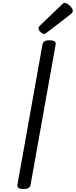

<svg xmlns="http://www.w3.org/2000/svg" viewBox="-20 -1267 513 1301"><path d="M139 14Q117 14 106.5 7Q96 0 98 -15L268 -967Q271 -981 282.5 -987.5Q294 -994 316 -994Q339 -994 349.5 -987Q360 -980 357 -965L187 -14Q185 0 173.5 7Q162 14 139 14ZM278 -1037Q267 -1037 254 -1050.5Q241 -1064 241 -1074Q241 -1078 242 -1082Q243 -1086 249 -1092L399 -1236Q404 -1241 408.5 -1244Q413 -1247 419 -1247Q429 -1247 441.5 -1238Q454 -1229 463.5 -1217Q473 -1205 473 -1195Q473 -1188 470.5 -1183Q468 -1178 458 -1170L297 -1046Q291 -1042 286.5 -1039.5Q282 -1037 278 -1037Z"/></svg>

Font: Playwrite DE VA
Style: Regular
Weight: 400
Designer: Veronika Burian, José Scaglione
Foundry: TypeTogether
Version: Version 1.002